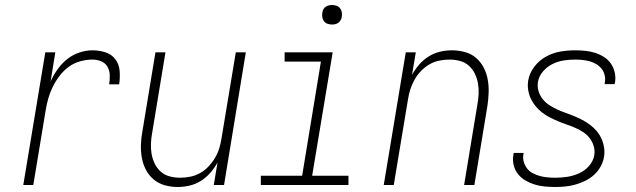

<svg xmlns="http://www.w3.org/2000/svg" viewBox="-20 -739 2540 767"><path d="M73 0 161 -530H201L182 -413Q193 -438 209.5 -461.5Q226 -485 248 -502.5Q270 -520 296.5 -529Q323 -538 349 -538Q376 -538 401 -530Q426 -522 441 -502Q456 -482 458 -455Q460 -428 456 -402H416Q419 -420 418.5 -438.5Q418 -457 409.5 -472Q401 -487 384.5 -494Q368 -501 349 -501Q325 -501 300 -494Q275 -487 254.5 -472Q234 -457 218 -436Q202 -415 190.5 -391.5Q179 -368 172.5 -344.5Q166 -321 162 -296L113 0Z M690 8Q663 8 638 1Q613 -6 593.5 -22.5Q574 -39 562.5 -61.5Q551 -84 546.5 -109.5Q542 -135 543 -162Q544 -189 549 -215L601 -530H641L588 -209Q584 -188 583 -166.5Q582 -145 585.5 -124.5Q589 -104 598 -85.5Q607 -67 622 -53.5Q637 -40 657.5 -34.5Q678 -29 699 -29Q719 -29 739.5 -33Q760 -37 779 -47.5Q798 -58 813 -74Q828 -90 839 -108.5Q850 -127 856 -147Q862 -167 865 -187L922 -530H962L875 0H834L849 -90Q837 -68 820.5 -49Q804 -30 782.5 -16.5Q761 -3 737 2.5Q713 8 690 8Z M1022 0V-37H1187L1262 -493H1117V-530H1309L1227 -37H1372V0ZM1306 -641Q1297 -641 1288.5 -644Q1280 -647 1274.5 -654Q1269 -661 1267.5 -670.5Q1266 -680 1268 -690Q1269 -696 1272 -702Q1275 -708 1281 -712Q1287 -716 1293.5 -717.5Q1300 -719 1306 -719Q1316 -719 1324.5 -716Q1333 -713 1338.5 -706Q1344 -699 1345.5 -689.5Q1347 -680 1345 -670Q1344 -664 1340.5 -658Q1337 -652 1331.5 -648Q1326 -644 1319.5 -642.5Q1313 -641 1306 -641Z M1513 0 1601 -530H1641L1626 -440Q1638 -462 1654.5 -481Q1671 -500 1692.5 -513.5Q1714 -527 1738 -532.5Q1762 -538 1785 -538Q1812 -538 1837.5 -531Q1863 -524 1882 -507.5Q1901 -491 1912.5 -468.5Q1924 -446 1928.5 -420.5Q1933 -395 1932 -368Q1931 -341 1927 -315L1875 0H1834L1887 -321Q1891 -342 1892 -363.5Q1893 -385 1889.5 -405.5Q1886 -426 1877 -444.5Q1868 -463 1853 -476.5Q1838 -490 1817.5 -495.5Q1797 -501 1776 -501Q1756 -501 1735.5 -497Q1715 -493 1696.5 -482.5Q1678 -472 1662.5 -456Q1647 -440 1636.5 -421.5Q1626 -403 1619.5 -383Q1613 -363 1610 -343L1553 0Z M2198 8Q2177 8 2156 6Q2135 4 2115.5 -2Q2096 -8 2079 -18Q2062 -28 2049.5 -43.5Q2037 -59 2032 -79.5Q2027 -100 2031 -120Q2031 -122 2031.5 -124Q2032 -126 2032 -128H2072Q2072 -127 2071.5 -125.5Q2071 -124 2071 -123Q2068 -107 2072.5 -92Q2077 -77 2086 -65.5Q2095 -54 2108.5 -47Q2122 -40 2136.5 -36Q2151 -32 2166.5 -30.5Q2182 -29 2198 -29Q2221 -29 2245 -32.5Q2269 -36 2292 -46Q2315 -56 2332.5 -75.5Q2350 -95 2354 -119Q2357 -138 2351.5 -156Q2346 -174 2335 -188Q2324 -202 2308.5 -212Q2293 -222 2276.5 -229Q2260 -236 2242.5 -242Q2225 -248 2208.5 -255Q2192 -262 2175.5 -270.5Q2159 -279 2145 -290Q2131 -301 2119.5 -315Q2108 -329 2100.5 -345Q2093 -361 2090 -379.5Q2087 -398 2090 -417Q2095 -447 2114.5 -472.5Q2134 -498 2161.5 -513Q2189 -528 2218.5 -533Q2248 -538 2277 -538Q2298 -538 2318 -536Q2338 -534 2357 -528Q2376 -522 2392.5 -511.5Q2409 -501 2420 -485.5Q2431 -470 2435.5 -450.5Q2440 -431 2437 -411Q2436 -409 2436 -407Q2436 -405 2435 -403H2395Q2396 -404 2396 -405.5Q2396 -407 2396 -409Q2399 -424 2395.5 -438.5Q2392 -453 2383.5 -464Q2375 -475 2362.5 -482.5Q2350 -490 2336 -494Q2322 -498 2307 -499.5Q2292 -501 2277 -501Q2255 -501 2232 -497.5Q2209 -494 2187.5 -483.5Q2166 -473 2149.5 -454Q2133 -435 2129 -412Q2126 -392 2131.5 -374.5Q2137 -357 2148 -343Q2159 -329 2174.5 -319Q2190 -309 2206.5 -301.5Q2223 -294 2240 -288Q2257 -282 2274 -275Q2291 -268 2307 -259.5Q2323 -251 2337.5 -240Q2352 -229 2363.5 -215.5Q2375 -202 2382.5 -185.5Q2390 -169 2393 -150.5Q2396 -132 2393 -113Q2390 -93 2379.5 -74Q2369 -55 2353 -40.5Q2337 -26 2317.5 -16.5Q2298 -7 2278 -1.5Q2258 4 2238 6Q2218 8 2198 8Z"/></svg>

Font: Iosevka Curly XLtObl
Style: Regular
Weight: 200
Italic angle: -9°
Monospace: yes
Designer: Belleve Invis
Foundry: Belleve Invis
Version: Version 11.1.0; ttfautohint (v1.8.3)